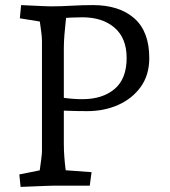

<svg xmlns="http://www.w3.org/2000/svg" viewBox="-20 -730 667 755"><path d="M61 5 56 -44 170 -67 131 -28Q133 -37 136 -58.5Q139 -80 142 -102.5Q145 -125 145 -135V-570Q145 -581 142.5 -602.5Q140 -624 136.5 -646Q133 -668 131 -678L170 -640L58 -658L63 -710Q82 -709 105 -708Q128 -707 148.5 -706Q169 -705 178 -705L242 -678Q241 -670 238.5 -647Q236 -624 233.5 -595Q231 -566 231 -540V-165Q231 -139 233 -112.5Q235 -86 238 -63.5Q241 -41 243 -28L204 -63L340 -53L333 0H195Q183 0 160 1Q137 2 110.5 3Q84 4 61 5ZM323 -293Q281 -293 243.5 -294.5Q206 -296 162 -298V-354Q197 -350 233 -345Q269 -340 304 -340Q383 -340 430.5 -380Q478 -420 478 -502Q478 -580 430.5 -621Q383 -662 304 -662Q283 -662 262 -661Q241 -660 220.5 -658.5Q200 -657 178 -655V-705Q219 -705 261.5 -707.5Q304 -710 345 -710Q449 -710 508 -658Q567 -606 567 -502Q567 -435 533.5 -388.5Q500 -342 445 -317.5Q390 -293 323 -293Z"/></svg>

Font: Andada Pro
Style: Regular
Weight: 400
Designer: Carolina Giovagnoli
Foundry: Huerta Tipografica
Version: Version 3.003